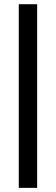

<svg xmlns="http://www.w3.org/2000/svg" viewBox="-20 -807 268 920"><path d="M70 93.2V-786.8H158V93.2Z"/></svg>

Font: Akshar Light
Style: Regular
Weight: 300
Designer: Tall Chai
Foundry: Tall Chai
Version: Version 1.100